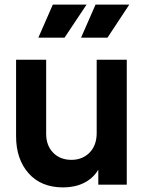

<svg xmlns="http://www.w3.org/2000/svg" viewBox="-20 -804 633 836"><path d="M255 12Q306 12 345.5 -7.5Q385 -27 408 -65V0H532V-544H401V-225Q401 -171 370 -139.5Q339 -108 291 -108Q242 -108 211.5 -139Q181 -170 181 -222V-544H50V-211Q50 -111 104.5 -49.5Q159 12 255 12ZM147 -640H261L357 -784H210ZM333 -640H448L543 -784H396Z"/></svg>

Font: Plus Jakarta Sans
Style: Bold
Weight: 700
Designer: Gumpita Rahayu
Foundry: Tokotype
Version: Version 2.004; ttfautohint (v1.8.3)